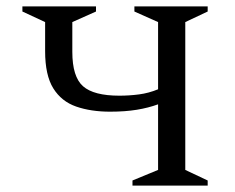

<svg xmlns="http://www.w3.org/2000/svg" viewBox="-20 -580 734 600"><path d="M394 0V-16L474 -49V-254Q444 -243 407.5 -237Q371 -231 324 -231Q264 -231 218 -247Q172 -263 146.5 -304Q121 -345 121 -420V-511L50 -544V-560H280V-544L206 -511V-418Q206 -340 239.5 -310.5Q273 -281 353 -281Q384 -281 414.5 -285Q445 -289 474 -301V-511L400 -544V-560H629V-544L559 -511V-49L629 -16V0Z"/></svg>

Font: Spectral SC
Style: Regular
Weight: 400
Designer: Jean-Baptiste Levee
Foundry: Production Type
Version: Version 2.001